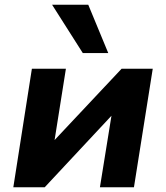

<svg xmlns="http://www.w3.org/2000/svg" viewBox="-20 -787 698 807"><path d="M36 0 114 -498H257L207 -183H195L491 -498H622L543 0H400L451 -316H463L168 0ZM328 -564 199 -767H351L435 -564Z"/></svg>

Font: Nunito Sans 9pt ExtraBold
Style: Italic
Weight: 800
Italic angle: -9°
Version: Version 3.101;gftools[0.9.27]